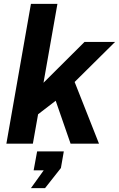

<svg xmlns="http://www.w3.org/2000/svg" viewBox="-20 -743 615 993"><path d="M13 0 140 -723H277L205 -315L417 -526H575L366 -319L492 0H345L268 -222L177 -152L150 0ZM140 230 206 138H154L172 40H310L295 126L213 230Z"/></svg>

Font: Archivo VF Beta
Style: Italic
Weight: 400
Italic angle: -10°
Designer: Hector Gatti
Foundry: Omnibus-Type
Version: Version 1.002